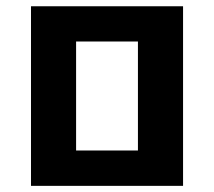

<svg xmlns="http://www.w3.org/2000/svg" viewBox="-20 -605 697 625"><path d="M80.9 0V-584.6H575.9V0ZM227.7 -115.1H429V-469.9H227.7Z"/></svg>

Font: Heebo
Style: Regular
Weight: 400
Designer: Oded Ezer
Foundry: Ezer Type House
Version: Version 3.100